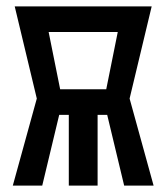

<svg xmlns="http://www.w3.org/2000/svg" viewBox="-20 -580 520 600"><path d="M285 0H195V-221H165L112 0H20L95 -272L26 -560H454L385 -272L460 0H368L315 -221H285ZM168 -301H312L348 -480H132Z"/></svg>

Font: Tektur Condensed
Style: Regular
Weight: 400
Width: 3
Designer: Adam Jagosz
Foundry: Adam Jagosz
Version: Version 1.005;gftools[0.9.30]